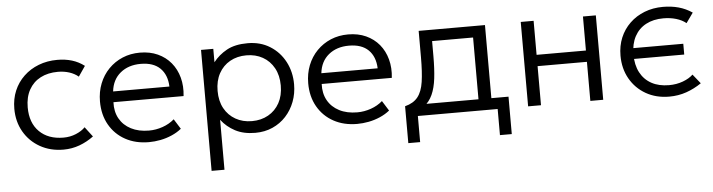

<svg xmlns="http://www.w3.org/2000/svg" viewBox="-45 -694 4084 1099"><g transform="rotate(-5 1997.0 -145.0)"><path d="M299 15Q223 15 164 -18.5Q105 -52 71.5 -110.2Q38 -168.5 38 -242.5Q38 -299 57.8 -345.8Q77.5 -392.5 114 -427.2Q150.5 -462 199.8 -481Q249 -500 307 -500Q352.5 -500 390.8 -488.5Q429 -477 462 -452L422 -393.5Q400 -412 369.8 -421.8Q339.5 -431.5 305 -431.5Q247 -431.5 204.5 -409.2Q162 -387 138.5 -344.8Q115 -302.5 115 -243.5Q115 -154.5 166 -104Q217 -53.5 304.5 -53.5Q343 -53.5 376.5 -67.5Q410 -81.5 429.5 -102L472.5 -45.5Q435 -17.5 391 -1.2Q347 15 299 15Z M789.5 15Q713 15 654.5 -17Q596 -49 563 -106.8Q530 -164.5 530 -241Q530 -296.5 548.8 -344Q567.5 -391.5 601.8 -426.5Q636 -461.5 681.8 -480.8Q727.5 -500 781.5 -500Q839 -500 884 -479.5Q929 -459 959.2 -422.5Q989.5 -386 1002.8 -336.8Q1016 -287.5 1009.5 -230.5H606.5Q604 -176.5 626.5 -136.2Q649 -96 692.5 -73.5Q736 -51 796 -51Q835.5 -51 874.2 -64.5Q913 -78 941.5 -103L977.5 -45.5Q953 -25.5 921.2 -11.8Q889.5 2 855.8 8.5Q822 15 789.5 15ZM610 -292H933.5Q931 -359.5 892.2 -397.5Q853.5 -435.5 780.5 -435.5Q710 -435.5 663.8 -397.5Q617.5 -359.5 610 -292Z M1132 210V-485H1202.5V-408Q1233.5 -448 1280.5 -474Q1327.5 -500 1401 -500Q1473.5 -500 1528.8 -465.5Q1584 -431 1614.8 -372.5Q1645.5 -314 1645.5 -242.5Q1645.5 -189.5 1627.8 -142.8Q1610 -96 1577.5 -60.5Q1545 -25 1500 -5Q1455 15 1400.5 15Q1333.5 15 1285.5 -10.2Q1237.5 -35.5 1206 -77V210ZM1387.5 -53.5Q1440.5 -53.5 1481.5 -76.8Q1522.5 -100 1545.8 -142.2Q1569 -184.5 1569 -242.5Q1569 -300.5 1545.5 -343Q1522 -385.5 1481.2 -408.5Q1440.5 -431.5 1387.5 -431.5Q1334.5 -431.5 1293.5 -408.5Q1252.5 -385.5 1229.2 -343Q1206 -300.5 1206 -242.5Q1206 -184.5 1229.2 -142.2Q1252.5 -100 1293.5 -76.8Q1334.5 -53.5 1387.5 -53.5Z M1986 15Q1909.5 15 1851 -17Q1792.5 -49 1759.5 -106.8Q1726.5 -164.5 1726.5 -241Q1726.5 -296.5 1745.2 -344Q1764 -391.5 1798.2 -426.5Q1832.5 -461.5 1878.2 -480.8Q1924 -500 1978 -500Q2035.5 -500 2080.5 -479.5Q2125.5 -459 2155.8 -422.5Q2186 -386 2199.2 -336.8Q2212.5 -287.5 2206 -230.5H1803Q1800.5 -176.5 1823 -136.2Q1845.5 -96 1889 -73.5Q1932.5 -51 1992.5 -51Q2032 -51 2070.8 -64.5Q2109.5 -78 2138 -103L2174 -45.5Q2149.5 -25.5 2117.8 -11.8Q2086 2 2052.2 8.5Q2018.5 15 1986 15ZM1806.5 -292H2130Q2127.5 -359.5 2088.8 -397.5Q2050 -435.5 1977 -435.5Q1906.5 -435.5 1860.2 -397.5Q1814 -359.5 1806.5 -292Z M2689.5 0V-420H2454V-334Q2454 -261 2447.5 -206.2Q2441 -151.5 2423.5 -113Q2406 -74.5 2374 -50.2Q2342 -26 2291.5 -14.5L2267.5 -62Q2316.5 -74.5 2341.2 -105.8Q2366 -137 2374.2 -192.5Q2382.5 -248 2382.5 -334V-485H2763.5V0ZM2267.5 150V-62L2324 -55L2335 -65H2862V150H2794V0H2335.5V150Z M2969 0V-485H3043V-289.5H3326.5V-485H3400.5V0H3326.5V-224.5H3043V0Z M3779.5 15Q3703.5 15 3645.2 -18.5Q3587 -52 3554 -110.2Q3521 -168.5 3521 -242.5Q3521 -299 3540.5 -345.8Q3560 -392.5 3596 -427.2Q3632 -462 3680.8 -481Q3729.5 -500 3787 -500Q3835.5 -500 3877 -488.5Q3918.5 -477 3954.5 -452.5L3914 -395.5Q3890.5 -414.5 3857 -424.5Q3823.5 -434.5 3784 -434.5Q3726 -434.5 3683.8 -412Q3641.5 -389.5 3618.5 -346.8Q3595.5 -304 3595.5 -243.5Q3595.5 -183 3618.2 -139.8Q3641 -96.5 3683 -73.5Q3725 -50.5 3783.5 -50.5Q3826.5 -50.5 3863.5 -64.2Q3900.5 -78 3922 -99L3965 -45.5Q3924.5 -17.5 3878 -1.2Q3831.5 15 3779.5 15ZM3574 -217.5V-279.5H3885V-217.5Z"/></g></svg>

Font: Geologica Roman ExtraLight
Style: Regular
Weight: 250
Designer: Sindre Bremnes, Frode Helland
Foundry: Monokrom Skriftforlag AS
Version: Version 1.010;gftools[0.9.28]